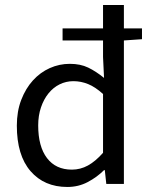

<svg xmlns="http://www.w3.org/2000/svg" viewBox="-20 -732 595 764"><path d="M390 -358Q359 -386 330.5 -397.5Q302 -409 272 -409Q243 -409 217.5 -396.5Q192 -384 173 -360.5Q154 -337 143 -304.5Q132 -272 132 -233Q132 -149 167 -103Q202 -57 266 -57Q300 -57 330 -73.5Q360 -90 390 -124ZM545 -576 473 -571V0H403L397 -55H394Q366 -27 329 -7.5Q292 12 248 12Q156 12 101.5 -51Q47 -114 47 -232Q47 -289 64.5 -334.5Q82 -380 111 -412Q140 -444 178 -461Q216 -478 258 -478Q300 -478 331 -463Q362 -448 394 -422L390 -505V-571H229V-619H390V-712H473V-619H545Z"/></svg>

Font: Myanmar Sanpya
Style: Regular
Weight: 400
Designer: Danh Hong
Foundry: Google Inc.
Version: Version 2.00 November 22, 2015